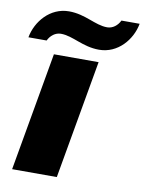

<svg xmlns="http://www.w3.org/2000/svg" viewBox="-99 -783 635 842"><g transform="rotate(10 219.0 -362.5)"><path d="M-16 -582H65C76 -605 97 -622 122 -622C176 -622 224 -582 298 -582C382 -582 441 -653 454 -725H373C362 -702 341 -685 316 -685C262 -685 214 -725 140 -725C56 -725 -3 -654 -16 -582ZM14 0H213L306 -528H107Z"/></g></svg>

Font: Archivo Black
Style: Italic
Weight: 900
Italic angle: -10°
Designer: Hector Gatti
Foundry: Omnibus-Type
Version: Version 2.001